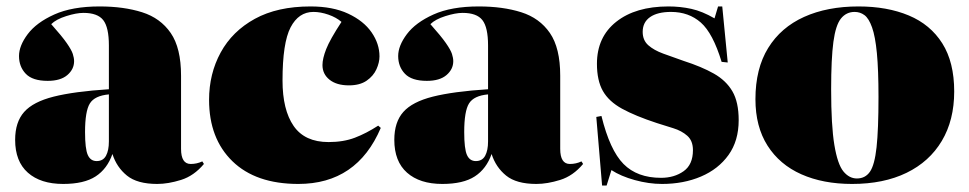

<svg xmlns="http://www.w3.org/2000/svg" viewBox="-20 -557 3009 596"><path d="M176 14Q106 14 66.5 -21Q27 -56 27 -123Q27 -178 55 -209.5Q83 -241 146.5 -257Q210 -273 318 -280V-416Q318 -472 300.5 -494.5Q283 -517 239 -517Q217 -517 185.5 -507Q154 -497 139 -482Q172 -445 187 -423.5Q202 -402 206 -389.5Q210 -377 210 -367Q210 -342 189 -324Q168 -306 128 -306Q81 -306 60 -328Q39 -350 39 -383Q39 -415 66 -451Q93 -487 148.5 -512Q204 -537 289 -537Q364 -537 421 -519Q478 -501 510 -454.5Q542 -408 542 -322V-95Q542 -48 572 -48Q591 -48 608 -56L613 -48Q582 -11 542 1.5Q502 14 468 14Q406 14 374 -12Q342 -38 329 -79Q313 -33 277 -9.5Q241 14 176 14ZM280 -57Q300 -57 309 -73.5Q318 -90 318 -118V-264Q274 -260 259 -236Q244 -212 244 -147Q244 -95 252.5 -76Q261 -57 280 -57Z M906 14Q774 14 701.5 -56.5Q629 -127 629 -247Q629 -328 665 -394Q701 -460 771 -498.5Q841 -537 944 -537Q1013 -537 1061 -514.5Q1109 -492 1133.5 -456.5Q1158 -421 1158 -382Q1158 -363 1148.5 -342Q1139 -321 1118 -306.5Q1097 -292 1063 -292Q1025 -292 1003 -309.5Q981 -327 981 -355Q981 -375 992.5 -404.5Q1004 -434 1040 -489Q1024 -503 999.5 -511.5Q975 -520 953 -520Q907 -520 882 -472Q857 -424 857 -307Q857 -216 891.5 -166Q926 -116 1000 -116Q1046 -116 1081.5 -129.5Q1117 -143 1154 -167L1162 -160Q1088 14 906 14Z M1353 14Q1283 14 1243.5 -21Q1204 -56 1204 -123Q1204 -178 1232 -209.5Q1260 -241 1323.5 -257Q1387 -273 1495 -280V-416Q1495 -472 1477.5 -494.5Q1460 -517 1416 -517Q1394 -517 1362.5 -507Q1331 -497 1316 -482Q1349 -445 1364 -423.5Q1379 -402 1383 -389.5Q1387 -377 1387 -367Q1387 -342 1366 -324Q1345 -306 1305 -306Q1258 -306 1237 -328Q1216 -350 1216 -383Q1216 -415 1243 -451Q1270 -487 1325.5 -512Q1381 -537 1466 -537Q1541 -537 1598 -519Q1655 -501 1687 -454.5Q1719 -408 1719 -322V-95Q1719 -48 1749 -48Q1768 -48 1785 -56L1790 -48Q1759 -11 1719 1.5Q1679 14 1645 14Q1583 14 1551 -12Q1519 -38 1506 -79Q1490 -33 1454 -9.5Q1418 14 1353 14ZM1457 -57Q1477 -57 1486 -73.5Q1495 -90 1495 -118V-264Q1451 -260 1436 -236Q1421 -212 1421 -147Q1421 -95 1429.5 -76Q1438 -57 1457 -57Z M1849 19 1831 -194 1847 -197Q1873 -91 1915.5 -48Q1958 -5 2032 -5Q2073 -5 2102 -25.5Q2131 -46 2131 -91Q2131 -120 2113.5 -135.5Q2096 -151 2070 -159Q2044 -167 2019 -175Q1952 -197 1911 -219.5Q1870 -242 1851.5 -274.5Q1833 -307 1833 -359Q1833 -442 1893 -489.5Q1953 -537 2055 -537Q2092 -537 2126 -529.5Q2160 -522 2198 -500L2209 -537H2222L2239 -363L2220 -365Q2193 -454 2155.5 -487Q2118 -520 2063 -520Q2021 -520 1998 -504Q1975 -488 1975 -458Q1975 -432 1992.5 -416.5Q2010 -401 2039 -390.5Q2068 -380 2102 -368Q2158 -350 2196 -328.5Q2234 -307 2253.5 -273.5Q2273 -240 2273 -184Q2273 -120 2241.5 -76Q2210 -32 2156 -9Q2102 14 2035 14Q1994 14 1950.5 2Q1907 -10 1878 -29L1863 19Z M2625 14Q2535 14 2467.5 -16Q2400 -46 2362.5 -105Q2325 -164 2325 -249Q2325 -344 2364.5 -408Q2404 -472 2476 -504.5Q2548 -537 2645 -537Q2734 -537 2801 -509Q2868 -481 2905 -422.5Q2942 -364 2942 -273Q2942 -184 2903.5 -119.5Q2865 -55 2794 -20.5Q2723 14 2625 14ZM2640 -3Q2666 -3 2680.5 -24Q2695 -45 2701 -100Q2707 -155 2707 -256Q2707 -340 2702 -392Q2697 -444 2687 -472Q2677 -500 2663.5 -510Q2650 -520 2633 -520Q2607 -520 2590.5 -499.5Q2574 -479 2567 -427Q2560 -375 2560 -280Q2560 -167 2570 -107Q2580 -47 2598 -25Q2616 -3 2640 -3Z"/></svg>

Font: Literata 72pt Black
Style: Regular
Weight: 900
Designer: Latin by Veronika Burian and Jose Scaglione. Greek by Irene Vlachou. Cyrillic by Vera Evstafieva.
Foundry: TypeTogether
Version: Version 3.002